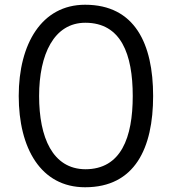

<svg xmlns="http://www.w3.org/2000/svg" viewBox="-20 -780 718 810"><path d="M339 10C549 10 626 -155 626 -375C626 -595 549 -760 339 -760C156 -760 59 -595 59 -375C59 -155 152 10 339 10ZM340 -66C202 -67 145 -200 145 -375C145 -551 208 -684 340 -684C491 -684 540 -551 540 -375C540 -200 491 -66 340 -66Z"/></svg>

Font: Oakes
Style: Regular
Weight: 400
Designer: Samuel Oakes
Foundry: Samuel Oakes
Version: Version 1.003;PS 001.003;hotconv 1.0.88;makeotf.lib2.5.64775